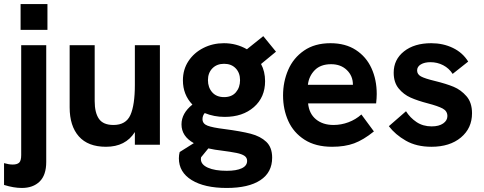

<svg xmlns="http://www.w3.org/2000/svg" viewBox="-45 -717 2397 951"><path d="M-25 199V91Q-1 98 18 98Q40 98 50 88.5Q60 79 60 51V-493H184V85Q184 150 151.5 182Q119 214 63 214Q23 214 -25 199ZM57 -697H190V-569H57Z M300 -185V-493H424V-216Q424 -159 445 -128.5Q466 -98 517 -98Q579 -98 601 -147.5Q623 -197 623 -297V-493H747V0H623V-63Q577 10 480 10Q391 10 345.5 -41.5Q300 -93 300 -185Z M841 67Q841 51 845 36L915 -8Q854 -42 854 -101Q854 -156 908 -199Q861 -248 861 -319Q861 -373 888.5 -414.5Q916 -456 962.5 -479.5Q1009 -503 1064 -503Q1126 -503 1178 -473L1259 -538L1322 -461L1248 -400Q1268 -363 1268 -315Q1268 -235 1212.5 -186.5Q1157 -138 1068 -138Q1015 -138 969 -157Q958 -144 958 -127Q958 -104 983 -94.5Q1008 -85 1065 -78Q1149 -67 1197 -54.5Q1245 -42 1274 -14.5Q1303 13 1303 64Q1303 137 1244.5 175.5Q1186 214 1078 214Q968 214 904.5 175Q841 136 841 67ZM1144 -320Q1144 -356 1122.5 -378.5Q1101 -401 1065 -401Q1029 -401 1007 -378.5Q985 -356 985 -320Q985 -284 1006 -260Q1027 -236 1065 -236Q1103 -236 1123.5 -260Q1144 -284 1144 -320ZM1078 129Q1126 129 1152.5 116.5Q1179 104 1179 80Q1179 64 1166 55Q1153 46 1126.5 40.5Q1100 35 1046 28Q1024 26 987 18L951 62L950 71Q950 98 984.5 113.5Q1019 129 1078 129Z M1357 -244Q1357 -312 1382.5 -371Q1408 -430 1461 -466.5Q1514 -503 1592 -503Q1666 -503 1717.5 -469.5Q1769 -436 1795 -379Q1821 -322 1821 -251Q1821 -232 1818 -205H1481Q1486 -154 1520 -126Q1554 -98 1607 -98Q1645 -98 1681 -111.5Q1717 -125 1745 -150L1807 -66Q1755 -24 1709 -7Q1663 10 1600 10Q1518 10 1463.5 -25Q1409 -60 1383 -117.5Q1357 -175 1357 -244ZM1703 -297V-298Q1703 -341 1673 -370Q1643 -399 1595 -399Q1543 -399 1514 -369.5Q1485 -340 1480 -297Z M1881 -92 1966 -166Q1986 -134 2018 -112.5Q2050 -91 2093 -91Q2129 -91 2150 -105.5Q2171 -120 2171 -142Q2171 -167 2147.5 -179.5Q2124 -192 2074 -205Q2024 -218 1989 -233.5Q1954 -249 1929.5 -279Q1905 -309 1905 -357Q1905 -422 1956 -462.5Q2007 -503 2091 -503Q2150 -503 2198.5 -479.5Q2247 -456 2274 -412L2197 -351Q2179 -379 2150 -394Q2121 -409 2087 -409Q2058 -409 2039.5 -398Q2021 -387 2021 -368Q2021 -349 2040 -338.5Q2059 -328 2109 -316Q2166 -302 2202 -287Q2238 -272 2265.5 -240.5Q2293 -209 2293 -156Q2293 -82 2238 -36Q2183 10 2092 10Q2018 10 1965.5 -20Q1913 -50 1881 -92Z"/></svg>

Font: Hanken Grotesk
Style: Bold
Weight: 700
Designer: Alfredo Marco Pradil
Foundry: Hanken Design Co.
Version: Version 3.014